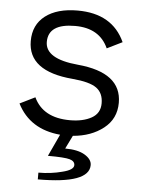

<svg xmlns="http://www.w3.org/2000/svg" viewBox="-51 -525 565 765"><g transform="rotate(5 232.0 -142.0)"><path d="M424 -132Q424 -68 375 -29.5Q326 9 253 15L227 68Q278 68 306 85Q334 102 334 125Q334 200 129 200V173Q179 173 224 161Q269 150 269 131Q269 115 248.5 109Q228 103 161 103L202 15Q80 4 30 -95L91 -125Q128 -46 236 -46Q288 -46 322 -65Q356 -84 356 -124Q356 -165 328.5 -185Q301 -205 232 -211Q53 -226 53 -347Q53 -412 100 -448Q147 -484 229 -484Q368 -484 418 -374L357 -344Q322 -422 224 -422Q117 -422 117 -349Q117 -281 248 -269Q424 -253 424 -132Z"/></g></svg>

Font: Didact Gothic
Style: Regular
Weight: 400
Designer: Daniel Johnson
Foundry: Daniel Johnson
Version: Version 2.101;PS 002.101;hotconv 1.0.88;makeotf.lib2.5.64775